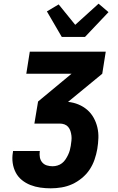

<svg xmlns="http://www.w3.org/2000/svg" viewBox="-20 -1016 640 1044"><path d="M256 8Q227 8 199 4Q171 0 145.5 -10Q120 -20 99 -37Q78 -54 65.5 -78Q53 -102 49 -130Q45 -158 50 -187L51 -195H197L196 -192Q194 -175 197 -159.5Q200 -144 210 -132.5Q220 -121 235 -116.5Q250 -112 266 -112Q279 -112 292.5 -116Q306 -120 317 -128.5Q328 -137 336 -149Q344 -161 350 -173.5Q356 -186 359.5 -198.5Q363 -211 365 -224V-225Q367 -238 368.5 -251.5Q370 -265 368.5 -278Q367 -291 363 -303.5Q359 -316 351 -325.5Q343 -335 331 -339.5Q319 -344 306 -344H167L187 -464L369 -615H123L142 -735H555L536 -615L350 -462Q380 -459 406.5 -448Q433 -437 454 -419Q475 -401 489 -376Q503 -351 509.5 -323Q516 -295 515 -265.5Q514 -236 509 -206Q504 -177 494 -148Q484 -119 467 -93.5Q450 -68 425 -47.5Q400 -27 372.5 -14.5Q345 -2 315 3Q285 8 256 8ZM316 -815 235 -954 299 -992 389 -881 516 -996 570 -950 442 -815Z"/></svg>

Font: Iosevka Aile Heavy
Style: Italic
Weight: 900
Italic angle: -9°
Designer: Belleve Invis
Foundry: Belleve Invis
Version: Version 31.1.0; ttfautohint (v1.8.4)